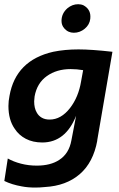

<svg xmlns="http://www.w3.org/2000/svg" viewBox="-27 -650 550 888"><path d="M136 217.5Q101.5 217.5 73.5 212Q28 204 -7 187L9 83Q35.5 98 70.2 107Q105 116 143 116Q207 116 247 89.5Q292 60.5 303 0L325 -114.5Q276 8.5 169 9Q125 9 92.5 -8Q60 -25 41 -54.5Q12 -95.5 12 -160Q12 -182.5 17 -207Q46 -371 219 -410.5Q272.5 -421.5 336 -421.5Q396 -421.5 493 -410.5L422.5 0H423Q404.5 101.5 341.8 155.5Q279 209.5 181 215Q157.5 217.5 136 217.5ZM202.5 -97Q255.5 -97 297 -150.5Q336 -201 348 -273.5L357.5 -325.5Q328 -330.5 300 -330.5Q235 -330.5 189.5 -298Q144 -265.5 133 -204Q131.5 -193 131 -181.5Q131 -149.5 143 -129.5Q151 -114.5 166 -105.8Q181 -97 202.5 -97ZM314.5 -498.5Q288 -498.5 270.5 -518.5Q257.5 -533 257.5 -553Q257.5 -588 285 -612Q307.5 -630.5 334.5 -630.5Q348 -630.5 359 -625.5Q391 -608 391 -573.5L390.5 -563Q387.5 -536 365 -517.2Q342.5 -498.5 314.5 -498.5Z"/></svg>

Font: Lucymar Sans SemiBold
Style: Italic
Weight: 600
Italic angle: -10°
Foundry: The League of Moveable Type (original font) / Main changes by Cristiano Sobral with portions from Mirco Monsees
Version: Version 2.00;August 30, 2020;FontCreator 13.0.0.2681 64-bit